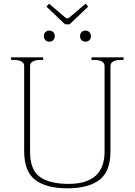

<svg xmlns="http://www.w3.org/2000/svg" viewBox="-20 -1011 730 1041"><path d="M232 -975 246 -991 334 -916Q341 -911 345 -911Q349 -911 356 -916L444 -991L458 -975L357 -879H333ZM218 -815Q218 -829 226.5 -837Q235 -845 247 -845Q260 -845 268.5 -837Q277 -829 277 -815Q277 -801 268.5 -793Q260 -785 247 -785Q235 -785 226.5 -793Q218 -801 218 -815ZM414 -815Q414 -829 422.5 -837Q431 -845 443 -845Q456 -845 464.5 -837Q473 -829 473 -815Q473 -801 464.5 -793Q456 -785 443 -785Q431 -785 422.5 -793Q414 -801 414 -815ZM111 -192V-653Q111 -670 95.5 -678Q80 -686 57 -686H40V-700H214V-686H197Q174 -686 158.5 -678Q143 -670 143 -653V-189Q143 -89 196.5 -51.5Q250 -14 352 -14Q547 -14 547 -189V-653Q547 -670 531.5 -678Q516 -686 493 -686H476V-700H650V-686H633Q610 -686 594.5 -678Q579 -670 579 -653V-192Q579 -81 519 -35.5Q459 10 345 10Q231 10 171 -35.5Q111 -81 111 -192Z"/></svg>

Font: Taviraj Thin
Style: Regular
Weight: 250
Designer: Katatrad Team
Foundry: CadsonDemak
Version: Version 1.001